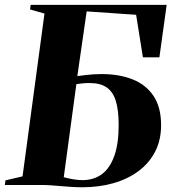

<svg xmlns="http://www.w3.org/2000/svg" viewBox="-36 -763 718 792"><path d="M303.5 9.5Q281 9.5 259 8Q237 6.5 216 4.8Q195 3 175 1.5Q155 0 136 0H-16L-13.5 -19L57 -35.5L147.5 -707L88 -724L90.5 -743H651.5L621.5 -526.5H553.5L525.5 -702L321.5 -716L283 -449Q301 -451.5 318 -453.5Q335 -455.5 351.5 -456.5Q368 -457.5 383 -457.5Q456 -457.5 511.2 -435.5Q566.5 -413.5 597.5 -367Q628.5 -320.5 628.5 -247Q628.5 -185 603.8 -137.2Q579 -89.5 534.8 -56.8Q490.5 -24 431.2 -7.2Q372 9.5 303.5 9.5ZM304.5 -20Q350.5 -20 383.8 -44.2Q417 -68.5 435.2 -119Q453.5 -169.5 453.5 -247.5Q453.5 -307.5 442 -345.8Q430.5 -384 404.2 -402.2Q378 -420.5 333.5 -420.5Q316 -420.5 302 -418.8Q288 -417 279 -416L227 -32Q246 -27 265.8 -23.5Q285.5 -20 304.5 -20Z"/></svg>

Font: Merriweather 144pt ExtraBold
Style: Italic
Weight: 800
Italic angle: -7.8°
Version: Version 2.101